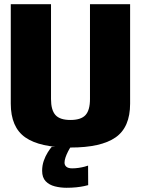

<svg xmlns="http://www.w3.org/2000/svg" viewBox="-20 -695 674 909"><path d="M313.5 3.5Q458.5 3.5 527.2 -44.5Q596 -92.5 596 -204.5V-675H406V-226Q406 -173.5 384.8 -150.2Q363.5 -127 313.5 -127Q263.5 -127 242.5 -150.5Q221.5 -174 221.5 -226V-675H31V-204.5Q31 -92.5 99.8 -44.5Q168.5 3.5 313.5 3.5ZM295 194Q319.5 194 341 191.8Q362.5 189.5 377.8 186.2Q393 183 397.5 181.5L397 89Q392.5 91 380 94.2Q367.5 97.5 352 99.8Q336.5 102 322 102Q303 102 294.2 94.5Q285.5 87 285.5 75Q285.5 64 290.2 50Q295 36 302.2 22Q309.5 8 315 0H225Q217 9 206 26.5Q195 44 187.2 66.2Q179.5 88.5 179.5 113.5Q179.5 145.5 196.2 163Q213 180.5 239.5 187.2Q266 194 295 194Z"/></svg>

Font: Anybody SemiCondensed ExtraBold
Style: Regular
Weight: 800
Width: 4
Version: Version 1.113;gftools[0.9.25]